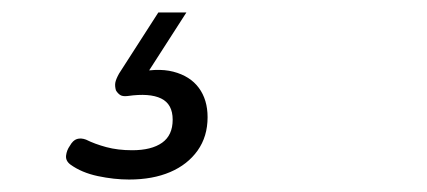

<svg xmlns="http://www.w3.org/2000/svg" viewBox="-20 -24 685 308"><path d="M187 264Q163 264 137 258.5Q111 253 93 240Q85 234 86 225.5Q87 217 92 210Q97 201 103.5 199Q110 197 118 200Q132 207 150.5 212Q169 217 192 217Q223 217 240 205Q257 193 257 168Q257 143 238.5 134Q220 125 185 130Q177 131 173 128.5Q169 126 166 121Q164 114 165 108.5Q166 103 171 94L234 -4H279L207 108L192 94Q231 84 258 91Q285 98 299 117Q313 136 313 164Q313 195 297 217.5Q281 240 253 252Q225 264 187 264Z"/></svg>

Font: Playwrite CO ExtraLight
Style: Regular
Weight: 250
Version: Version 1.002